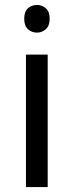

<svg xmlns="http://www.w3.org/2000/svg" viewBox="-20 -757 298 777"><path d="M173 -536V0H85V-536ZM130 -737Q150 -737 165.5 -723.5Q181 -710 181 -681Q181 -653 165.5 -639Q150 -625 130 -625Q108 -625 93 -639Q78 -653 78 -681Q78 -710 93 -723.5Q108 -737 130 -737Z"/></svg>

Font: umalayalam05
Style: Book
Weight: 400
Designer: Jelle Bosma - Monotype Design Team
Foundry: Monotype Imaging Inc.
Version: Version 2.003